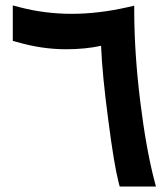

<svg xmlns="http://www.w3.org/2000/svg" viewBox="-20 -684 614 704"><path d="M472.2 -638.7V-663.1L448.2 -657.7C377.4 -641.6 308.6 -633.3 242.7 -633.3C176.8 -633.3 112.8 -641.6 51.3 -657.7L26.9 -664.1V-638.7V-548.8V-534.2L41 -530.3C103 -512.2 163.1 -503.4 221.7 -503.4C270 -503.4 313 -507.8 350.6 -516.1C353.5 -444.3 362.3 -354 377 -244.1C391.1 -134.3 403.8 -58.1 415 -14.6L418.9 0H434.1H526.4H551.8L545.4 -24.4C525.4 -101.6 508.3 -197.8 494.1 -313C480 -428.2 472.7 -536.1 472.2 -636.7Z"/></svg>

Font: Samim
Style: Bold
Weight: 700
Foundry: DejaVu fonts team - Redesigned by Saber Rastikerdar
Version: Version 4.0.5